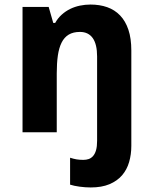

<svg xmlns="http://www.w3.org/2000/svg" viewBox="-20 -576 667 836"><path d="M375 240.2Q351.6 240.2 326.7 236.8Q301.8 233.4 285.2 228V110.8Q300.3 115.7 313.2 117.9Q326.2 120.1 342.8 120.1Q355.5 120.1 366.2 116.5Q377 112.8 385.3 103.3Q393.6 93.8 398.2 77.9Q402.8 62 402.8 37.1V-330.1Q402.8 -383.3 383.8 -410.2Q364.7 -437 328.1 -437Q298.8 -437 279.3 -425.3Q259.8 -413.6 248.3 -390.6Q236.8 -367.7 231.9 -334Q227.1 -300.3 227.1 -256.8V0H78.1V-545.9H191.9L211.9 -476.1H220.2Q231.9 -497.1 248.8 -512.2Q265.6 -527.3 285.6 -537.1Q305.7 -546.9 328.1 -551.5Q350.6 -556.2 374 -556.2Q414.1 -556.2 446.8 -544.7Q479.5 -533.2 502.9 -508.8Q526.4 -484.4 539.1 -446.5Q551.8 -408.7 551.8 -356V59.1Q551.8 96.7 542.2 129.6Q532.7 162.6 511.5 187.3Q490.2 211.9 456.5 226.1Q422.9 240.2 375 240.2Z"/></svg>

Font: Droid Sans
Style: Bold
Weight: 700
Foundry: Ascender Corporation
Version: Version 1.00 build 112